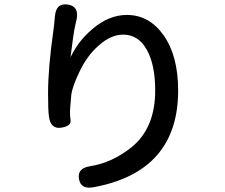

<svg xmlns="http://www.w3.org/2000/svg" viewBox="-20 -815 1040 887"><path d="M412 50Q353 61 345 12Q336 -38 396 -47Q498 -63 588 -135Q697 -224 697 -397Q697 -516 658 -585.5Q619 -655 549 -655Q491 -655 434 -603Q382 -557 347 -483.5Q312 -410 309 -373Q307 -343 304 -313Q302 -289 306 -260.5Q310 -232 262 -225Q213 -218 206 -278Q202 -305 202 -383Q202 -502 227 -676Q231 -705 233 -734L234 -741Q239 -802 293 -794Q346 -786 334 -726L328 -700Q322 -672 318 -643L306 -553Q305 -548 307 -553Q343 -627 407 -681Q483 -746 566 -746Q670 -746 736.5 -651Q803 -556 803 -397Q803 -22 412 50Z"/></svg>

Font: Resource Han Rounded KR Medium
Style: Regular
Weight: 500
Designer: Cyano Hao (round all glyphs); Ryoko NISHIZUKA 西塚涼子 (kana, bopomofo & ideographs); Paul D. Hunt (Latin, Greek & Cyrillic)
Foundry: Cyano Hao
Version: 0.990